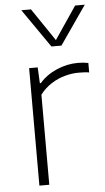

<svg xmlns="http://www.w3.org/2000/svg" viewBox="-56 -844 481 880"><g transform="rotate(-5 184.5 -404.0)"><path d="M89 0V-540.5H128.5L132 -467.5H136.5Q168.5 -504 216.2 -524.5Q264 -545 312.5 -545Q326.5 -545 337.8 -544Q349 -543 361.5 -540.5V-497Q349.5 -499 337.5 -499.5Q325.5 -500 311.5 -500Q282.5 -500 250 -491.2Q217.5 -482.5 187.2 -463.2Q157 -444 134.5 -414.5V0ZM199.5 -630.5 76.5 -808H121L230.5 -646H214.5L324 -808H368.5L245.5 -630.5Z"/></g></svg>

Font: Encode Sans SemiExpanded ExtraLight
Style: Regular
Weight: 250
Width: 6
Designer: Multiple Designers
Foundry: Impallari Type
Version: Version 3.002